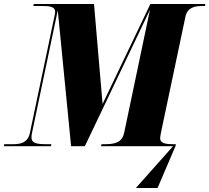

<svg xmlns="http://www.w3.org/2000/svg" viewBox="-58 -734 1051 964"><path d="M-38 0H198L200 -10H182C128 -10 100 -13 100 -45C100 -52 101 -60 104 -73L232 -682L299 0H368L695 -685L566 -70C557 -23 526 -10 471 -10H452L449 0H811L624 210H733L823 0L825 -10H813C774 -10 746 -14 746 -40C746 -46 748 -56 751 -72L873 -650C883 -697 920 -704 959 -704H971L973 -714H697L457 -212L414 -714H112L109 -704H153C192 -704 219 -700 219 -675C219 -667 217 -661 212 -636L92 -66C82 -19 47 -10 9 -10H-37Z"/></svg>

Font: Noto Serif Display SemiCondensed Black
Style: Italic
Weight: 900
Width: 4
Italic angle: -12°
Designer: Monotype Design Team
Foundry: Monotype Imaging Inc.
Version: Version 2.009